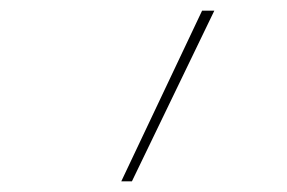

<svg xmlns="http://www.w3.org/2000/svg" viewBox="-20 -792 540 361"><path d="M208 -451 360 -772H383L228 -451Z"/></svg>

Font: Iosevka Slab Thin Oblique
Style: Regular
Weight: 100
Italic angle: -9°
Monospace: yes
Designer: Belleve Invis
Foundry: Belleve Invis
Version: Version 11.1.0; ttfautohint (v1.8.3)